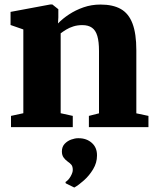

<svg xmlns="http://www.w3.org/2000/svg" viewBox="-20 -572 698 864"><path d="M85 -62.5V-439.5L27.5 -459.5V-518.5L207 -552H215.5L242.5 -530.5V-494L241 -466.5Q261.5 -488 290.8 -507.2Q320 -526.5 355.8 -539Q391.5 -551.5 432.5 -551.5Q488 -551.5 523.5 -531.5Q559 -511.5 576.2 -466.2Q593.5 -421 593.5 -345.5V-62L648 -50.5V0H380V-50.5L425.5 -62V-342.5Q425.5 -384.5 418 -410Q410.5 -435.5 394 -447.2Q377.5 -459 350.5 -459Q328.5 -459 310.2 -453.2Q292 -447.5 277.8 -438.8Q263.5 -430 253 -422V-62.5L307.5 -50.5V0H29.5V-50.5ZM416.5 128Q416.5 160.5 399.2 189.2Q382 218 358.2 239.2Q334.5 260.5 315 271.5H313.5L276 253L274.5 247Q288 239 297.8 221.8Q307.5 204.5 307.5 193Q307.5 177 301.2 169.5Q295 162 284.5 155Q274.5 148 266.5 137.2Q258.5 126.5 258.5 109.5Q258.5 88.5 271 75.2Q283.5 62 300.5 56Q317.5 50 330.5 50H334Q369.5 50 393.2 71Q417 92 416.5 128Z"/></svg>

Font: Merriweather 60pt Black
Style: Regular
Weight: 900
Version: Version 2.100